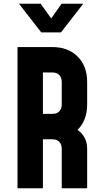

<svg xmlns="http://www.w3.org/2000/svg" viewBox="-20 -1000 544 1020"><path d="M304 -828H199L81 -980H196L252 -902L307 -980H422ZM443 -565V-445Q443 -361 392 -310Q443 -274 443 -210V0H308V-210Q308 -233 295 -246.5Q282 -260 258 -260H208V0H73V-750H258Q342 -750 392.5 -699.5Q443 -649 443 -565ZM308 -445V-565Q308 -588 295 -601.5Q282 -615 258 -615H208V-395H258Q282 -395 295 -408.5Q308 -422 308 -445Z"/></svg>

Font: Mohave Bold
Style: Regular
Weight: 700
Designer: Gumpita Rahayu
Foundry: Tokotype
Version: Version 2.002;PS 002.002;hotconv 1.0.88;makeotf.lib2.5.64775